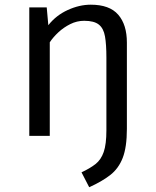

<svg xmlns="http://www.w3.org/2000/svg" viewBox="-20 -571 655 807"><path d="M513.3 -29.2Q513.3 47.2 495.9 92.3Q478.5 137.4 443.1 164.9Q407.7 192.3 354.9 215.9L322.6 153.3Q357.9 136.9 381.3 118.7Q404.6 100.5 415.9 67.9Q427.2 35.4 427.2 -23.6V-328.7Q427.2 -384.1 421.3 -417.9Q415.4 -451.8 395.4 -467.7Q375.4 -483.6 333.8 -483.6Q303.1 -483.6 275.4 -469.7Q247.7 -455.9 225.6 -435.4Q203.6 -414.9 189.2 -393.3V0H103.1V-540H176.4L183.1 -465.1Q215.9 -506.7 264.9 -529Q313.8 -551.3 361.5 -551.3Q440.5 -551.3 476.9 -509.2Q513.3 -467.2 513.3 -392.3Z"/></svg>

Font: FiraCode Nerd Font
Style: Regular
Weight: 400
Designer: Carrois Corporate, Edenspiekermann AG, Nikita Prokopov
Foundry: Carrois Corporate, Edenspiekermann AG, Nikita Prokopov
Version: Version 6.002;Nerd Fonts 2.2.2